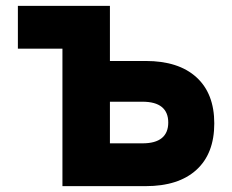

<svg xmlns="http://www.w3.org/2000/svg" viewBox="-20 -635 790 655"><path d="M193 0V-469H41V-615H355V-427H477Q589 -427 650 -371.5Q711 -316 711 -214Q711 -111 650 -55.5Q589 0 477 0ZM355 -146H466Q510 -146 532 -164Q554 -182 554 -217Q554 -252 532 -270Q510 -288 466 -288H355Z"/></svg>

Font: Martian Mono SemiExpanded
Style: Bold
Weight: 700
Width: 6
Designer: Roman Shamin
Foundry: Evil Martians
Version: Version 1.000